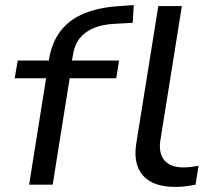

<svg xmlns="http://www.w3.org/2000/svg" viewBox="-20 -729 840 758"><path d="M95 0 162 -420H38L50 -490H197L169 -467L173 -492Q184 -561 219 -606.5Q254 -652 312.5 -676Q371 -700 453 -705L508 -709L504 -639L433 -635Q388 -633 353 -619.5Q318 -606 296 -579.5Q274 -553 267 -507L261 -471L244 -490H450L439 -420H255L188 0ZM673 9Q584 9 544.5 -36Q505 -81 518 -163L605 -705H698L613 -174Q608 -142 616.5 -118Q625 -94 647 -81Q669 -68 704 -68Q718 -68 735 -70Q752 -72 764 -75L752 0Q732 4 712.5 6.5Q693 9 673 9Z"/></svg>

Font: Nunito Sans 10pt Expanded
Style: Italic
Weight: 400
Width: 7
Italic angle: -9°
Designer: Vernon Adams
Foundry: Vernon Adams
Version: Version 3.101;gftools[0.9.27]